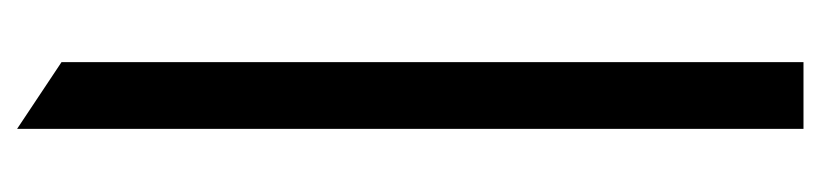

<svg xmlns="http://www.w3.org/2000/svg" viewBox="-366 -318 904 211"><g transform="rotate(90 85.5 -213.0)"><path d="M122.1 219.7 48.8 170.9V-644.5H122.1Z"/></g></svg>

Font: Catrinity
Style: Regular
Weight: 400
Designer: Alexander Lange
Foundry: High-Logic / Made with FontCreator
Version: Version 2.090;May 20, 2024;FontCreator 15.0.0.2974 64-bit